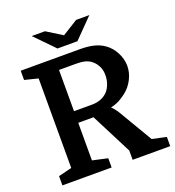

<svg xmlns="http://www.w3.org/2000/svg" viewBox="-156 -1012 1030 1133"><g transform="rotate(-20 359.0 -445.0)"><path d="M566 -382Q548 -368 525.5 -355Q503 -342 468 -334Q473 -329 484 -316.5Q495 -304 505 -287L629 -77L718 -58V0H482V-58L351 -315H255V-79L350 -58V0H41V-58L125 -79V-641L41 -662V-720H415Q463 -720 499.5 -711Q536 -702 564 -682Q600 -657 621 -615.5Q642 -574 642 -532Q642 -490 621.5 -449.5Q601 -409 566 -382ZM255 -388H368Q423 -388 459 -419Q479 -436 490.5 -464.5Q502 -493 502 -526Q502 -556 490 -580.5Q478 -605 458 -621Q441 -635 418.5 -641Q396 -647 364 -647H255ZM415 -769 534 -890H451L353 -829L255 -890H172L290 -769Z"/></g></svg>

Font: Domine
Style: Bold
Weight: 700
Designer: Pablo Impallari, Rodrigo Fuenzalida, Brenda Gallo
Foundry: Pablo Impallari, Rodrigo Fuenzalida, Brenda Gallo
Version: Version 2.000